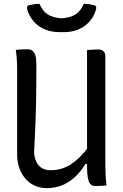

<svg xmlns="http://www.w3.org/2000/svg" viewBox="-20 -961 640 997"><path d="M533 2Q524 3 514.5 3.5Q505 4 495 4.5Q485 5 475 5Q467 5 460 2.5Q453 0 448 -6.5Q443 -13 439 -25.5Q435 -38 433.5 -58.5Q432 -79 432 -109Q432 -183 432 -257Q432 -331 432 -405Q432 -479 432 -553Q432 -627 432 -701Q442 -702 451.5 -702.5Q461 -703 471 -703.5Q481 -704 491 -704Q503 -704 510.5 -700Q518 -696 522.5 -688.5Q527 -681 527 -669Q527 -598 527 -527Q527 -456 527 -385.5Q527 -315 527 -244Q527 -173 527 -102Q527 -75 528.5 -49Q530 -23 533 2ZM223 16Q188 16 159 2.5Q130 -11 110 -35.5Q90 -60 79.5 -91Q69 -122 69 -157Q69 -229 69 -301Q69 -373 69 -445.5Q69 -518 69 -590Q69 -621 67.5 -649Q66 -677 62 -702Q78 -704 93 -704.5Q108 -705 124 -705Q139 -705 149 -697Q159 -689 164 -671.5Q169 -654 169 -623Q169 -546 168 -471Q167 -396 164 -320.5Q161 -245 157 -164Q162 -121 184 -99Q206 -77 243 -77Q279 -77 312.5 -89.5Q346 -102 381.5 -133.5Q417 -165 457 -222V-110H424Q397 -66 365 -38Q333 -10 297.5 3Q262 16 223 16ZM415 -941Q431 -941 444 -939Q457 -937 469 -934Q477 -932 479 -926Q481 -920 478 -910Q468 -876 445 -849.5Q422 -823 388 -808.5Q354 -794 310 -794H290Q247 -794 212.5 -808.5Q178 -823 155 -849.5Q132 -876 122 -910Q119 -920 121 -926Q123 -932 131 -934Q143 -937 156 -939Q169 -941 185 -941Q201 -903 228 -886Q255 -869 300 -866Q345 -869 372 -886Q399 -903 415 -941Z"/></svg>

Font: Rec Mono Semicasual
Style: Regular
Weight: 400
Version: Version 1.085; ttfautohint (v1.8.4.7-5d5b)